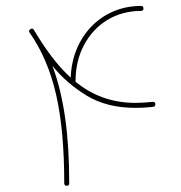

<svg xmlns="http://www.w3.org/2000/svg" viewBox="-20 -610 603 639"><path d="M80.6 -512.7C76.2 -509.3 75.7 -505.9 78.1 -502C119.6 -442.9 148.9 -373.5 167 -293.9C185.1 -214.4 193.8 -116.7 193.8 0C193.8 5.4 196.8 8.3 202.1 8.3C207.5 8.3 210.4 5.4 210.4 0C210.4 -160.6 192.9 -289.1 154.3 -391.1C186 -351.6 224.6 -318.4 269 -291.5C313.5 -264.6 367.2 -251 431.2 -251C450.2 -251 469.7 -252 489.7 -254.4C494.6 -254.9 497.1 -257.8 497.1 -262.7C497.1 -269 494.1 -271.5 487.8 -271C467.8 -269 449.2 -267.6 431.2 -267.6C349.1 -267.6 284.7 -294.4 231.4 -337.9V-338.9C231.4 -384.3 240.7 -424.8 259.8 -460.4C297.4 -530.8 365.2 -573.7 449.2 -573.7C454.6 -573.7 457.5 -576.7 457.5 -582C457.5 -587.4 454.6 -590.3 449.2 -590.3C318.4 -590.3 220.2 -489.3 215.3 -351.6C168 -394.5 128.9 -450.2 92.3 -511.2C89.8 -515.6 85.9 -516.1 80.6 -512.7Z"/></svg>

Font: Mikhak Thin
Style: Regular
Weight: 100
Designer: Amin Abedi
Version: Version 3.2